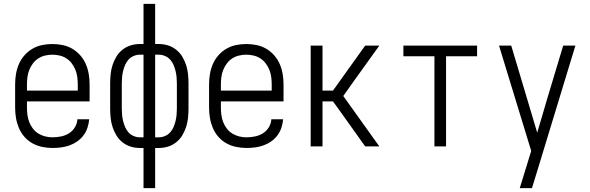

<svg xmlns="http://www.w3.org/2000/svg" viewBox="-20 -755 3040 990"><path d="M251 8Q225 8 198 2.5Q171 -3 147.5 -16Q124 -29 106 -49.5Q88 -70 77.5 -95Q67 -120 62.5 -146.5Q58 -173 58 -200V-320Q58 -347 62.5 -373.5Q67 -400 77.5 -424.5Q88 -449 106 -469.5Q124 -490 147 -503.5Q170 -517 196.5 -522.5Q223 -528 250 -528Q277 -528 303.5 -522.5Q330 -517 353 -503.5Q376 -490 394 -469.5Q412 -449 422.5 -424.5Q433 -400 437.5 -373.5Q442 -347 442 -320V-232H119V-200Q119 -181 121.5 -162Q124 -143 131 -125Q138 -107 150 -91.5Q162 -76 178.5 -66Q195 -56 213.5 -51.5Q232 -47 251 -47Q273 -47 295 -51.5Q317 -56 335.5 -67.5Q354 -79 366 -98.5Q378 -118 379 -140H440Q438 -118 431 -96.5Q424 -75 410.5 -57Q397 -39 378.5 -26Q360 -13 339 -5.5Q318 2 296 5Q274 8 251 8ZM119 -288H381V-320Q381 -339 378.5 -358Q376 -377 369 -394.5Q362 -412 350.5 -427.5Q339 -443 323 -453.5Q307 -464 288 -468.5Q269 -473 250 -473Q231 -473 212 -468.5Q193 -464 177 -453.5Q161 -443 149.5 -427.5Q138 -412 131 -394.5Q124 -377 121.5 -358Q119 -339 119 -320Z M720 215V8H701Q677 8 654 1Q631 -6 612 -21Q593 -36 580.5 -56.5Q568 -77 560.5 -100Q553 -123 550.5 -147Q548 -171 548 -195V-325Q548 -349 550.5 -373Q553 -397 560.5 -420Q568 -443 580.5 -463.5Q593 -484 612 -499Q631 -514 654 -521Q677 -528 701 -528H720V-735H780V-528H799Q823 -528 846 -521Q869 -514 888 -499Q907 -484 919.5 -463.5Q932 -443 939.5 -420Q947 -397 949.5 -373Q952 -349 952 -325V-195Q952 -171 949.5 -147Q947 -123 939.5 -100Q932 -77 919.5 -56.5Q907 -36 888 -21Q869 -6 846 1Q823 8 799 8H780V215ZM720 -47V-473H701Q685 -473 669.5 -466.5Q654 -460 643 -448Q632 -436 625.5 -421Q619 -406 615 -390Q611 -374 609.5 -357.5Q608 -341 608 -325V-195Q608 -179 609.5 -162.5Q611 -146 615 -130Q619 -114 625.5 -99Q632 -84 643 -72Q654 -60 669.5 -53.5Q685 -47 701 -47ZM780 -47H799Q815 -47 830.5 -53.5Q846 -60 857 -72Q868 -84 874.5 -99Q881 -114 885 -130Q889 -146 890.5 -162.5Q892 -179 892 -195V-325Q892 -341 890.5 -357.5Q889 -374 885 -390Q881 -406 874.5 -421Q868 -436 857 -448Q846 -460 830.5 -466.5Q815 -473 799 -473H780Z M1251 8Q1225 8 1198 2.5Q1171 -3 1147.5 -16Q1124 -29 1106 -49.5Q1088 -70 1077.5 -95Q1067 -120 1062.5 -146.5Q1058 -173 1058 -200V-320Q1058 -347 1062.5 -373.5Q1067 -400 1077.5 -424.5Q1088 -449 1106 -469.5Q1124 -490 1147 -503.5Q1170 -517 1196.5 -522.5Q1223 -528 1250 -528Q1277 -528 1303.5 -522.5Q1330 -517 1353 -503.5Q1376 -490 1394 -469.5Q1412 -449 1422.5 -424.5Q1433 -400 1437.5 -373.5Q1442 -347 1442 -320V-232H1119V-200Q1119 -181 1121.5 -162Q1124 -143 1131 -125Q1138 -107 1150 -91.5Q1162 -76 1178.5 -66Q1195 -56 1213.5 -51.5Q1232 -47 1251 -47Q1273 -47 1295 -51.5Q1317 -56 1335.5 -67.5Q1354 -79 1366 -98.5Q1378 -118 1379 -140H1440Q1438 -118 1431 -96.5Q1424 -75 1410.5 -57Q1397 -39 1378.5 -26Q1360 -13 1339 -5.5Q1318 2 1296 5Q1274 8 1251 8ZM1119 -288H1381V-320Q1381 -339 1378.5 -358Q1376 -377 1369 -394.5Q1362 -412 1350.5 -427.5Q1339 -443 1323 -453.5Q1307 -464 1288 -468.5Q1269 -473 1250 -473Q1231 -473 1212 -468.5Q1193 -464 1177 -453.5Q1161 -443 1149.5 -427.5Q1138 -412 1131 -394.5Q1124 -377 1121.5 -358Q1119 -339 1119 -320Z M1582 0V-520H1643V-288H1697L1863 -520H1936L1806 -339L1750 -260L1936 0H1863L1719 -202L1697 -232H1643V0Z M2220 0V-465H2060V-520H2440V-465H2280V0Z M2660 215Q2668 188 2676.5 161.5Q2685 135 2693 108L2719 23L2553 -520H2616L2750 -71L2804 -254L2884 -520H2947L2757 104L2723 215Z"/></svg>

Font: Iosevka Custom Light
Style: Regular
Weight: 300
Monospace: yes
Designer: Belleve Invis
Foundry: Belleve Invis
Version: Version 27.3.5